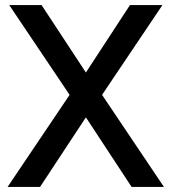

<svg xmlns="http://www.w3.org/2000/svg" viewBox="-20 -740 679 760"><path d="M10 0 255.5 -364.5 16.5 -720H144.5L320 -453L494.5 -720H623L384 -364.5L629 0H501L320 -275.5L138.5 0Z"/></svg>

Font: Vela Sans SemBd
Style: Regular
Weight: 600
Designer: Principal design: Mikhail Sharanda - project Manrope.
Design modification: Ravid Balaliev
Foundry: Mikhail Sharanda
Version: Version 1.001